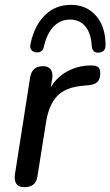

<svg xmlns="http://www.w3.org/2000/svg" viewBox="-20 -768 457 795"><path d="M41 -33Q41 -42 42 -47L105 -449Q113 -494 158 -494Q177 -494 187 -484Q197 -474 197 -455Q197 -446 196 -441L190 -406Q215 -449 259.5 -473Q304 -497 358 -497Q379 -497 387 -489.5Q395 -482 395 -465Q395 -441 384 -429.5Q373 -418 347 -415L324 -413Q251 -407 216.5 -370Q182 -333 171 -264L135 -38Q129 7 81 7Q41 7 41 -33ZM105 -577Q105 -580 107 -590Q124 -665 167.5 -706.5Q211 -748 273 -748Q338 -748 377.5 -703Q417 -658 417 -581Q417 -550 385 -550Q374 -550 367.5 -557Q361 -564 360 -577Q357 -630 333.5 -658.5Q310 -687 270 -687Q230 -687 202 -658Q174 -629 162 -576Q157 -551 134 -551Q121 -551 113 -558Q105 -565 105 -577Z"/></svg>

Font: SN Pro
Style: Italic
Weight: 400
Italic angle: -9°
Designer: Tobias Whetton
Foundry: Supernotes
Version: Version 1.003